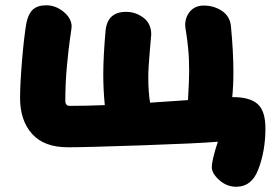

<svg xmlns="http://www.w3.org/2000/svg" viewBox="-20 -547 1036 729"><path d="M877 162.1Q840.8 162.1 812.5 136.7Q784.2 111.3 784.2 87.9Q784.2 61 807.1 -8.8Q729.5 -2.4 516.8 4.9Q304.2 12.2 237.8 12.2Q147 12.2 101.6 -38.8Q56.2 -89.8 56.2 -174.8Q56.2 -227.5 63.7 -317.9Q71.3 -408.2 80.1 -459Q86.9 -493.7 104.5 -510.3Q122.1 -526.9 155.8 -526.9Q191.4 -526.9 221.7 -502Q252 -477.1 252 -445.8Q252 -441.4 246.1 -401.9Q240.2 -362.3 234.1 -296.6Q228 -231 228 -164.1Q228 -145 245.1 -145Q307.6 -145 377.9 -147.9Q372.1 -206.5 372.1 -264.2Q372.1 -332 380.9 -431.2Q388.2 -502 459 -502Q495.1 -502 524.7 -479.7Q554.2 -457.5 554.2 -416Q554.2 -415 548.6 -351.1Q543 -287.1 543 -252Q543 -199.2 549.8 -157.2Q580.1 -159.2 633.5 -162.8Q687 -166.5 693.8 -167Q698.2 -244.1 698.2 -276.9Q698.2 -325.7 694.3 -364Q690.4 -402.3 686.8 -423.3Q683.1 -444.3 683.1 -451.2Q683.1 -482.4 702.1 -504.2Q721.2 -525.9 753.9 -525.9Q792.5 -525.9 823 -505.4Q853.5 -484.9 856.9 -446.8Q866.2 -350.1 866.2 -272.9Q866.2 -221.7 861.8 -178.2H865.2Q928.7 -178.2 958.3 -151.9Q987.8 -125.5 987.8 -59.1Q987.8 26.9 960 98.1Q935.1 162.1 877 162.1Z"/></svg>

Font: Shantell Sans Normal
Style: Regular
Weight: 800
Designer: Stephen Nixon, Anya Danilova, Shantell Martin
Foundry: Arrow Type
Version: Version 1.006;[559af2be0]